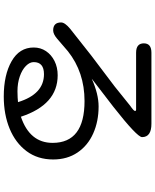

<svg xmlns="http://www.w3.org/2000/svg" viewBox="80 -862 840 1040"><g transform="rotate(90 500.0 -342.0)"><path d="M753.9 -207Q753.9 -379.9 527.3 -379.9Q371.1 -379.9 257.8 -290L188.5 -230.5Q164.1 -210 144.5 -210Q101.6 -210 101.6 -252.9Q101.6 -273.4 135.7 -301.8L280.3 -416L448.2 -543L552.7 -627Q581.1 -646.5 581.1 -653.3Q581.1 -659.2 573.2 -659.2H265.6Q214.8 -659.2 214.8 -701.2Q214.8 -742.2 265.6 -742.2H650.4Q722.7 -742.2 722.7 -691.4Q722.7 -665 558.6 -536.1L406.2 -418.9Q489.3 -456.1 556.6 -456.1Q637.7 -456.1 703.1 -426.8Q768.6 -397.5 806.2 -341.8Q843.8 -286.1 843.8 -210Q843.8 -126 798.8 -65.9Q753.9 -5.9 676.8 25.9Q599.6 57.6 502.9 57.6Q385.7 57.6 311.5 15.1Q237.3 -27.3 237.3 -104.5Q237.3 -141.6 256.8 -170.9Q276.4 -200.2 310.5 -217.3Q344.7 -234.4 387.7 -234.4Q546.9 -234.4 612.3 -35.2Q753.9 -83 753.9 -207ZM381.8 -160.2Q316.4 -160.2 316.4 -104.5Q316.4 -83 336.9 -62.5Q357.4 -42 393.6 -29.3Q429.7 -16.6 474.6 -16.6L508.8 -17.6L533.2 -19.5Q490.2 -160.2 381.8 -160.2Z"/></g></svg>

Font: jf-openhuninn-1.1
Style: Regular
Weight: 400
Designer: [Kosugi Maru]
      Designed by Motoya company      

      [Varela Round]
      Joe Prince(Latin component); Avraham Co
Foundry: justfont CO.,LTD.
Version: 1.1